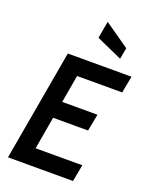

<svg xmlns="http://www.w3.org/2000/svg" viewBox="-173 -1048 894 1139"><g transform="rotate(20 274.0 -479.0)"><path d="M150 -56.5 108.5 -106.5H453.5L433.5 0H23L146 -700H548L528 -593.5H192L252 -643.5ZM178 -419H435.5L415 -312H158ZM448 -777 285 -850 304 -957.5 461 -848Z"/></g></svg>

Font: Cabin SemiCondensedSemiBold
Style: Italic
Weight: 600
Width: 4
Italic angle: -10°
Designer: Pablo Impallari
Foundry: Pablo Impallari. http://www.impallari.com Igino Marini. http://www.ikern.com
Version: Version 3.001